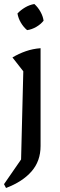

<svg xmlns="http://www.w3.org/2000/svg" viewBox="-21 -737 301 956"><path d="M9 199 -1 180 84 57 95 -382 41 -451Q73 -470 107.5 -482Q142 -494 181 -497V-10Q181 65 136 116.5Q91 168 9 199ZM150 -717Q168 -701 180.5 -678.5Q193 -656 196 -634Q182 -616 159.5 -603Q137 -590 114 -587Q96 -602 83 -624Q70 -646 66 -670Q82 -687 104 -700Q126 -713 150 -717Z"/></svg>

Font: Piazzolla 24pt Medium
Style: Regular
Weight: 500
Designer: Juan Pablo del Peral
Foundry: Huerta Tipografica
Version: Version 2.005